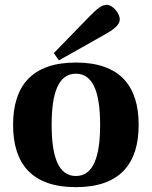

<svg xmlns="http://www.w3.org/2000/svg" viewBox="-20 -760 625 792"><path d="M202 -541 223 -511 406 -614C442 -634 474 -654 474 -680C474 -705 445 -740 421 -740C401 -740 384 -728 347 -690ZM34 -245C34 -85 111 12 293 12C475 12 552 -85 552 -245C552 -405 475 -502 293 -502C111 -502 34 -405 34 -245ZM193 -245C193 -379 222 -456 293 -456C364 -456 393 -379 393 -245C393 -111 364 -34 293 -34C222 -34 193 -111 193 -245Z"/></svg>

Font: Heuristica
Style: Bold
Weight: 700
Version: Version 1.0.1